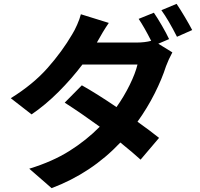

<svg xmlns="http://www.w3.org/2000/svg" viewBox="-20 -887 1040 997"><path d="M897 -867Q916 -839 940 -798.5Q964 -758 978 -731L899 -696Q855 -783 818 -834ZM545 -768Q514 -723 483 -666H687Q732 -666 765 -675Q729 -746 700 -789L779 -821Q797 -795 820.5 -754.5Q844 -714 858 -684L802 -660L875 -615Q855 -578 842 -543Q821 -477 783 -401.5Q745 -326 694 -255Q765 -204 806 -171L710 -58Q673 -92 605 -147Q455 12 248 90L132 -11Q253 -48 341 -103.5Q429 -159 498 -229Q403 -298 316 -354L405 -444Q480 -402 585 -331Q624 -386 653.5 -446Q683 -506 694 -552H408Q352 -478 284 -410Q216 -342 144 -293L36 -377Q152 -449 227.5 -534.5Q303 -620 355 -709Q367 -728 380.5 -758.5Q394 -789 400 -813Z"/></svg>

Font: Sinter Bold
Style: Regular
Weight: 700
Foundry: Adobe & rsms
Version: Version 1.000